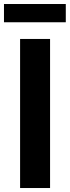

<svg xmlns="http://www.w3.org/2000/svg" viewBox="-41 -946 351 966"><path d="M-21 -834V-925.8H290V-834ZM60.1 0V-750H210.9V0Z"/></svg>

Font: Orkney
Style: Bold
Weight: 700
Designer: Samuel Oakes and Alfredo Marco Pradil
Foundry: Alfredo Marco Pradil
Version: 1.0